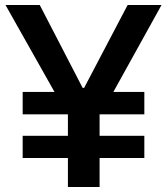

<svg xmlns="http://www.w3.org/2000/svg" viewBox="-20 -749 670 769"><path d="M252 0V-116.2H70.8V-205.1H252V-291H70.8V-380.9H198.2L2 -729H139.2L311 -397H316.9L491.2 -729H627L434.1 -380.9H558.1V-291H378.9V-205.1H558.1V-116.2H378.9V0Z"/></svg>

Font: Lumene Sans
Style: Bold
Weight: 600
Designer: Deni Anggara
Version: Version 1.003;Glyphs 3.1.2 (3151)